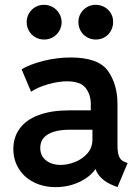

<svg xmlns="http://www.w3.org/2000/svg" viewBox="-20 -766 579 794"><path d="M35.2 -150.4Q35.2 -198.7 61.8 -234.9Q88.4 -271 140.4 -290.3Q192.4 -309.6 265.6 -309.6H355.5V-334Q356 -373.5 334.7 -401.6Q313.5 -429.7 256.8 -429.7Q220.7 -429.7 178.5 -417.5Q136.2 -405.3 108.4 -386.7L69.3 -479.5Q105 -500.5 160.4 -514.4Q215.8 -528.3 272.5 -528.3Q386.7 -528.3 426.3 -472.9Q465.8 -417.5 465.8 -335.9V-166Q465.8 -134.3 472.7 -118.2Q479.5 -102.1 497.1 -95.7L507.8 -91.8L465.8 7.8L451.2 2Q419.9 -10.3 400.9 -28.1Q381.8 -45.9 375.5 -66.4H374.5Q352.1 -34.2 307.6 -13.2Q263.2 7.8 210 7.8Q159.7 7.8 119.9 -12.2Q80.1 -32.2 57.6 -68.4Q35.2 -104.5 35.2 -150.4ZM231.4 -84Q258.8 -84 289.3 -95.7Q319.8 -107.4 341.1 -131.3Q362.3 -155.3 362.3 -189.5V-229.5H268.6Q210 -229.5 178.2 -210.4Q146.5 -191.4 146.5 -154.3Q146.5 -121.6 170.2 -102.8Q193.8 -84 231.4 -84ZM304.2 -674.8Q304.2 -694.3 313.7 -710.7Q323.2 -727.1 339.6 -736.6Q356 -746.1 375.5 -746.1Q395.5 -746.1 412.4 -736.6Q429.2 -727.1 438.7 -710.7Q448.2 -694.3 447.8 -674.8Q447.8 -654.8 438.5 -638.2Q429.2 -621.6 412.8 -612.1Q396.5 -602.5 376.5 -602.5Q356.4 -602.5 339.8 -612.1Q323.2 -621.6 313.7 -638.2Q304.2 -654.8 304.2 -674.8ZM90.3 -674.8Q90.3 -694.3 99.9 -710.7Q109.4 -727.1 125.7 -736.6Q142.1 -746.1 161.6 -746.1Q181.6 -746.1 198.2 -736.6Q214.8 -727.1 224.6 -710.9Q234.4 -694.8 234.9 -674.8Q234.9 -654.8 225.1 -638.2Q215.3 -621.6 199 -612.1Q182.6 -602.5 162.6 -602.5Q142.6 -602.5 126 -612.1Q109.4 -621.6 99.9 -638.2Q90.3 -654.8 90.3 -674.8Z"/></svg>

Font: Reddit Sans Vanilla SemiBold
Style: Regular
Weight: 600
Designer: Stephen Hutchings
Foundry: Reddit
Version: Version 1.013